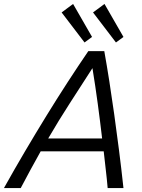

<svg xmlns="http://www.w3.org/2000/svg" viewBox="-59 -952 721 972"><path d="M-39 0Q14 -95 68 -186.5Q122 -278 175.5 -365Q229 -452 282.5 -534.5Q336 -617 388 -693H469Q482 -620 494.5 -540.5Q507 -461 519 -375Q531 -289 543 -195.5Q555 -102 566 0H486Q482 -47 476.5 -93Q471 -139 466 -186H147Q122 -141 96.5 -94.5Q71 -48 46 0ZM185 -251H458Q448 -337 436 -426Q424 -515 409 -607Q351 -517 294.5 -429.5Q238 -342 185 -251ZM528 -737 412 -889 470 -932 566 -765ZM369 -737 253 -889 311 -932 407 -765Z"/></svg>

Font: Ubuntu Sans
Style: Italic
Weight: 400
Italic angle: -13.5°
Designer: Dalton Maag Ltd
Foundry: Dalton Maag Ltd
Version: Version 1.006